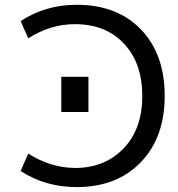

<svg xmlns="http://www.w3.org/2000/svg" viewBox="-20 -762 736 794"><path d="M290 -662.1Q188.5 -662.1 96.7 -603.5L65.4 -674.8Q168 -742.2 296.9 -742.2Q464.8 -742.2 563 -640.1Q661.1 -538.1 661.1 -365.2Q661.1 -193.4 562 -90.8Q462.9 11.7 296.9 11.7Q168 11.7 65.4 -54.7L96.7 -127Q188.5 -68.4 290 -67.4Q413.1 -67.4 490.7 -147.9Q568.4 -228.5 568.4 -364.7Q568.4 -501 492.7 -581.5Q417 -662.1 290 -662.1ZM233.4 -298.8V-444.3H345.7V-298.8Z"/></svg>

Font: irohakakuC Regular
Style: Regular
Weight: 400
Designer: [Source Han Sans]
Ryoko NISHIZUKA Ë•øÂ°öÊ∂ºÂ≠ê (kana & ideographs); Paul D. Hunt (Latin, Greek & Cyrillic); Wenlong ZHAN
Version: Version 1.001.20160904